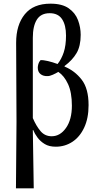

<svg xmlns="http://www.w3.org/2000/svg" viewBox="-20 -790 544 1047"><path d="M67 237 70 -126 68 -557Q68 -654 115 -712Q162 -770 255 -770Q319 -770 355 -744.5Q391 -719 405.5 -680Q420 -641 420 -600Q420 -539 397.5 -500.5Q375 -462 332 -430V-427Q388 -404 425.5 -355.5Q463 -307 463 -217Q463 -145 439 -94Q415 -43 374.5 -16.5Q334 10 284 10Q248 10 224 -4.5Q200 -19 184.5 -40Q169 -61 161 -81H159L164 237ZM262 -47Q308 -47 340 -92.5Q372 -138 372 -214Q372 -286 351 -331.5Q330 -377 298 -398Q285 -390 268 -382.5Q251 -375 240 -375Q216 -374 201 -386Q186 -398 186 -421Q186 -429 189 -440.5Q192 -452 201 -462Q216 -463 241.5 -457Q267 -451 294 -441Q315 -467 327.5 -504.5Q340 -542 340 -596Q340 -653 318.5 -685.5Q297 -718 251 -718Q203 -718 181 -683Q159 -648 159 -584V-146Q178 -102 201.5 -74.5Q225 -47 262 -47Z"/></svg>

Font: Noto Serif Condensed
Style: Regular
Weight: 400
Width: 3
Designer: Monotype Design Team
Foundry: Monotype Imaging Inc.
Version: Version 2.013; ttfautohint (v1.8.4.7-5d5b)